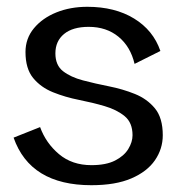

<svg xmlns="http://www.w3.org/2000/svg" viewBox="-20 -532 519 565"><path d="M237 -512Q318 -512 374.5 -477.5Q431 -443 452 -382L376 -344Q364 -395 328.5 -424Q293 -453 241 -453Q194 -453 168.5 -432Q143 -411 143 -375Q143 -340 165.5 -322.5Q188 -305 224 -295.5Q260 -286 300.5 -278Q341 -270 377 -255.5Q413 -241 436 -213Q459 -185 459 -134Q459 -94 436 -60.5Q413 -27 366.5 -7Q320 13 249 13Q69 13 20 -127L98 -158Q115 -111 153.5 -78.5Q192 -46 249 -46Q292 -46 318.5 -59.5Q345 -73 357.5 -93.5Q370 -114 370 -134Q370 -171 347 -190Q324 -209 288.5 -219.5Q253 -230 212.5 -238Q172 -246 136 -260.5Q100 -275 77.5 -302.5Q55 -330 55 -379Q55 -419 80 -449Q105 -479 146 -495.5Q187 -512 237 -512Z"/></svg>

Font: Panamera Medium
Style: Regular
Weight: 500
Designer: Bastien Sozeau
Foundry: NBR — Bastien Sozeau
Version: Version 3.002; ttfautohint (v1.8.4.7-5d5b);gftools[0.9.33]